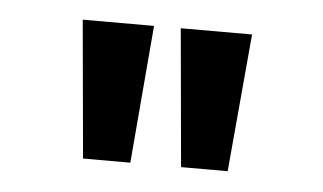

<svg xmlns="http://www.w3.org/2000/svg" viewBox="-30 -715 469 279"><g transform="rotate(5 205.0 -575.5)"><path d="M242 -475 224 -676H328L310 -475ZM99 -475 81 -676H185L168 -475Z"/></g></svg>

Font: Maven Pro SemiBold
Style: Regular
Weight: 600
Designer: Joe Prince
Foundry: Joe Prince
Version: Version 2.103